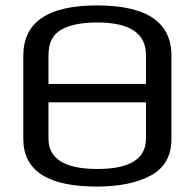

<svg xmlns="http://www.w3.org/2000/svg" viewBox="-20 -679 719 709"><path d="M66 0ZM613 -474V-166Q613 -72 537 -31Q461 10 338 10Q66 10 66 -166V-473Q66 -659 338 -659Q613 -659 613 -474ZM159 -476V-369H519V-476Q519 -596 339 -596Q252 -596 205.5 -569Q159 -542 159 -476ZM519 -167V-301H159V-167Q159 -55 340 -55Q519 -55 519 -167Z"/></svg>

Font: Play
Style: Regular
Weight: 400
Designer: Jonas Hecksher (Cyrillic expansion: Cyreal)
Foundry: Jonas Hecksher, Playtype, e-types AS
Version: Version 2.101; ttfautohint (v1.5.65-e2d9)